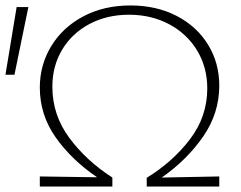

<svg xmlns="http://www.w3.org/2000/svg" viewBox="-26 -684 885 704"><path d="M567 -33 778 -37V0H512V-32Q608 -91 671 -174Q734 -257 734 -360Q734 -437 697 -498.5Q660 -560 594.5 -595Q529 -630 447 -630Q366 -630 302 -596Q238 -562 202 -502Q166 -442 166 -366Q166 -262 228.5 -178Q291 -94 386 -33V0H120V-37L330 -34Q236 -98 178 -180.5Q120 -263 120 -363Q120 -446 162 -515Q204 -584 279.5 -624Q355 -664 452 -664Q548 -664 622 -625.5Q696 -587 737 -520Q778 -453 778 -370Q778 -269 719 -183.5Q660 -98 567 -33ZM35 -658H78L27 -410H-6Z"/></svg>

Font: Ysabeau SC Light
Style: Regular
Weight: 300
Designer: Christian Thalmann (Catharsis Fonts)
Version: Version 0.003